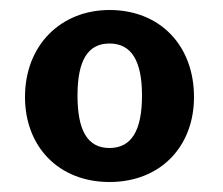

<svg xmlns="http://www.w3.org/2000/svg" viewBox="-20 -772 446 384"><path d="M199 -752C102 -752 30 -682 30 -578C30 -479 97 -408 199 -408C301 -408 368 -479 368 -578C368 -680 301 -752 199 -752ZM199 -685C243 -685 264 -650 264 -581C264 -511 243 -476 199 -476C155 -476 135 -511 135 -581C135 -650 155 -685 199 -685Z"/></svg>

Font: 18Franklin
Style: Bold
Weight: 700
Designer: Pablo Impallari, Rodrigo Fuenzalida (Modified by Dan O. Williams)
Version: Version 0.025;PS 000.025;hotconv 1.0.88;makeotf.lib2.5.64775